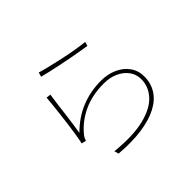

<svg xmlns="http://www.w3.org/2000/svg" viewBox="-160 -1030 1319 1319"><g transform="rotate(-45 500.0 -370.0)"><path d="M336 -763Q365 -754 414 -742Q463 -730 518.5 -718Q574 -706 625.5 -697.5Q677 -689 710 -686L702 -656Q675 -660 636.5 -666.5Q598 -673 553.5 -681.5Q509 -690 465.5 -699Q422 -708 386 -716.5Q350 -725 327 -731ZM285 -599Q280 -569 274.5 -524.5Q269 -480 263 -432Q257 -384 251 -341.5Q245 -299 240 -272Q317 -349 406.5 -385Q496 -421 597 -421Q663 -421 715.5 -397.5Q768 -374 799 -331Q830 -288 830 -231Q830 -166 798 -115Q766 -64 703 -31Q640 2 546.5 15.5Q453 29 330 19L321 -13Q487 4 593 -22Q699 -48 750.5 -104Q802 -160 802 -233Q802 -280 775 -316.5Q748 -353 702 -373.5Q656 -394 598 -394Q486 -394 400 -354Q314 -314 256 -244Q247 -234 241.5 -222.5Q236 -211 233 -202L200 -210Q206 -235 212.5 -274.5Q219 -314 225 -360Q231 -406 236.5 -452Q242 -498 246 -538Q250 -578 252 -603Z"/></g></svg>

Font: Noto Sans JP Thin Thin
Style: Regular
Weight: 250
Version: Version 2.004-H2;hotconv 1.0.118;makeotfexe 2.5.65603